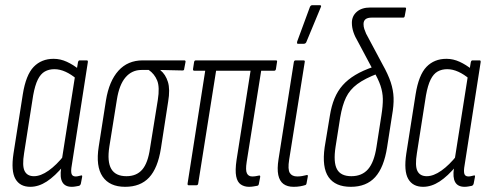

<svg xmlns="http://www.w3.org/2000/svg" viewBox="-20 -715 1881 741"><path d="M97 6Q57 6 39.5 -24.5Q22 -55 32 -122L68 -351Q80 -426 110 -457Q140 -488 187 -488Q213 -488 238 -476.5Q263 -465 285 -447L276 -410Q255 -428 233 -438Q211 -448 190 -448Q169 -448 153 -439Q137 -430 126 -408Q115 -386 108 -347L73 -124Q65 -75 75 -55Q85 -35 111 -35Q137 -35 167.5 -56.5Q198 -78 228 -116L226 -76Q192 -35 160.5 -14.5Q129 6 97 6ZM257 6Q205 6 216 -66L220 -89L218 -94L270 -424L275 -439L281 -475Q283 -482 287 -482H315Q320 -482 319 -475L257 -77Q253 -55 256 -44.5Q259 -34 272 -34Q278 -34 283 -35.5Q288 -37 294 -38Q298 -39 297 -32L292 -6Q291 -1 286 2Q280 3 272.5 4.5Q265 6 257 6Z M463 6Q403 6 376 -33.5Q349 -73 361 -149L389 -328Q401 -402 437 -442Q473 -482 531 -482H691Q697 -482 696 -476L691 -450Q691 -443 685 -443L599 -445V-444Q619 -428 628 -399Q637 -370 629 -323L601 -142Q589 -66 555.5 -30Q522 6 463 6ZM468 -35Q507 -35 529 -60.5Q551 -86 559 -143L589 -329Q597 -379 586.5 -404.5Q576 -430 554 -445H526Q489 -445 464.5 -416.5Q440 -388 431 -330L402 -149Q393 -91 409.5 -63Q426 -35 468 -35Z M941 6Q923 6 909.5 -3Q896 -12 891.5 -34.5Q887 -57 893 -98L947 -442H814L745 -7Q744 0 738 0H708Q703 0 704 -7L772 -442H730Q724 -442 725 -449L729 -475Q730 -482 736 -482H1045Q1051 -482 1049 -475L1045 -449Q1044 -442 1038 -442H988L932 -90Q927 -58 933 -46Q939 -34 953 -34Q961 -34 966.5 -35Q972 -36 977 -37Q986 -40 984 -31L979 -5Q978 1 973 2Q967 3 958.5 4.5Q950 6 941 6Z M1113 6Q1089 6 1074 -5Q1059 -16 1054 -39.5Q1049 -63 1055 -101L1114 -475Q1115 -482 1121 -482H1151Q1158 -482 1156 -475L1096 -99Q1090 -61 1098.5 -47.5Q1107 -34 1127 -34Q1137 -34 1145.5 -35.5Q1154 -37 1162 -39Q1169 -42 1168 -34L1163 -7Q1162 -2 1159 -1Q1150 2 1138.5 4Q1127 6 1113 6ZM1130 -546Q1127 -546 1126.5 -548Q1126 -550 1127 -555L1176 -688Q1178 -692 1180 -693.5Q1182 -695 1186 -695H1214Q1218 -695 1219 -693Q1220 -691 1218 -687L1162 -552Q1159 -546 1152 -546Z M1334 6Q1274 6 1248 -31.5Q1222 -69 1233 -147L1253 -268Q1259 -306 1271 -335Q1283 -364 1302.5 -386Q1322 -408 1351 -425.5Q1380 -443 1421 -457L1438 -431Q1388 -412 1359 -390.5Q1330 -369 1315.5 -339Q1301 -309 1293 -262L1275 -148Q1266 -89 1280.5 -62Q1295 -35 1336 -35Q1377 -35 1400.5 -62Q1424 -89 1433 -148L1452 -270Q1458 -308 1457.5 -333.5Q1457 -359 1448.5 -384.5Q1440 -410 1419 -446L1362 -553Q1350 -573 1344 -591Q1338 -609 1338 -627Q1338 -653 1357 -669.5Q1376 -686 1409 -686H1543Q1548 -686 1547 -680L1542 -653Q1541 -647 1536 -647H1414Q1383 -647 1383 -622Q1383 -612 1386 -603Q1389 -594 1393 -585L1456 -467Q1478 -428 1488 -397.5Q1498 -367 1499 -337.5Q1500 -308 1493 -269L1474 -147Q1462 -69 1428 -31.5Q1394 6 1334 6Z M1613 6Q1573 6 1555.5 -24.5Q1538 -55 1548 -122L1584 -351Q1596 -426 1626 -457Q1656 -488 1703 -488Q1729 -488 1754 -476.5Q1779 -465 1801 -447L1792 -410Q1771 -428 1749 -438Q1727 -448 1706 -448Q1685 -448 1669 -439Q1653 -430 1642 -408Q1631 -386 1624 -347L1589 -124Q1581 -75 1591 -55Q1601 -35 1627 -35Q1653 -35 1683.5 -56.5Q1714 -78 1744 -116L1742 -76Q1708 -35 1676.5 -14.5Q1645 6 1613 6ZM1773 6Q1721 6 1732 -66L1736 -89L1734 -94L1786 -424L1791 -439L1797 -475Q1799 -482 1803 -482H1831Q1836 -482 1835 -475L1773 -77Q1769 -55 1772 -44.5Q1775 -34 1788 -34Q1794 -34 1799 -35.5Q1804 -37 1810 -38Q1814 -39 1813 -32L1808 -6Q1807 -1 1802 2Q1796 3 1788.5 4.5Q1781 6 1773 6Z"/></svg>

Font: Sofia Sans Extra Condensed Light
Style: Italic
Weight: 300
Italic angle: -9°
Version: Version 4.100